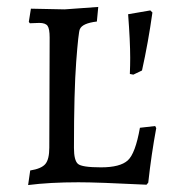

<svg xmlns="http://www.w3.org/2000/svg" viewBox="-20 -525 512 553"><path d="M354 -312 364 -310 389 -322C401 -376 411 -431.7 419 -489L413 -495L349 -484C353 -432 355 -390 355 -358C355 -344.7 354.7 -329.3 354 -312ZM69 -500 63 -462 66 -458 93 -459C105 -459 113 -456.2 117 -450.5C121 -444.8 123 -433.7 123 -417L122 -100C122 -77.3 118.2 -61.5 110.5 -52.5C102.8 -43.5 88.3 -37.3 67 -34L61 8C102.3 2.7 150.7 0 206 0C242.7 0 308 2.3 402 7L407 1C413 -53.7 420.7 -106 430 -156L427 -162L383 -157C374.3 -107.7 362.7 -76.3 348 -63C333.3 -49.7 307.7 -43 271 -43C234.3 -43 212.2 -46.3 204.5 -53C196.8 -59.7 193 -75 193 -99C193 -207.7 195.2 -290.5 199.5 -347.5C203.8 -404.5 207.3 -435.7 210 -441C214.7 -452.3 231 -459.7 259 -463L263 -505L166 -498Z"/></svg>

Font: Alegreya SC
Style: Regular
Weight: 400
Designer: Juan Pablo del Peral
Foundry: Juan Pablo del Peral
Version: Version 1.003